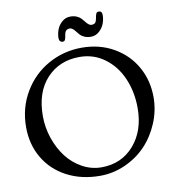

<svg xmlns="http://www.w3.org/2000/svg" viewBox="-97 -988 992 1094"><g transform="rotate(-10 398.5 -441.5)"><path d="M495.1 -835.9Q509.3 -835.9 515.9 -842.8Q522.5 -849.6 524.9 -863.3Q528.8 -887.2 533 -895.3Q537.1 -903.3 547.9 -903.3Q566.9 -903.3 566.9 -879.4Q566.9 -855.5 557.9 -831.1Q548.8 -806.6 528.1 -788.1Q507.3 -769.5 480 -769.5Q459 -769.5 443.1 -776.4Q427.2 -783.2 418 -793.2Q408.7 -803.2 401.4 -813.2Q394 -823.2 385.7 -830.1Q377.4 -836.9 368.2 -836.9Q342.8 -836.9 337.9 -809.6Q334 -785.2 330.1 -777.3Q326.2 -769.5 314.9 -769.5Q307.6 -769.5 301.8 -775.6Q295.9 -781.7 295.9 -793.5Q295.9 -817.9 304.9 -842.3Q314 -866.7 334.7 -885Q355.5 -903.3 382.8 -903.3Q403.8 -903.3 419.7 -896.5Q435.5 -889.6 444.8 -879.6Q454.1 -869.6 461.7 -859.6Q469.2 -849.6 477.5 -842.8Q485.8 -835.9 495.1 -835.9ZM25.9 -326.2Q25.9 -436.5 79.1 -526.9Q132.3 -617.2 221.7 -667.2Q311 -717.3 416.5 -717.3Q519 -717.3 600.6 -670.7Q682.1 -624 726.6 -544.7Q771 -465.3 771 -369.1Q771 -292.5 741.2 -220.9Q711.4 -149.4 661.4 -96.4Q611.3 -43.5 541 -11.7Q470.7 20 394 20Q287.1 20 203.1 -23.9Q119.1 -67.9 72.5 -146.7Q25.9 -225.6 25.9 -326.2ZM410.2 -26.4Q526.4 -26.4 598.6 -109.4Q670.9 -192.4 670.9 -323.2Q670.9 -416.5 637.5 -494.6Q604 -572.8 540.3 -620.1Q476.6 -667.5 394.5 -667.5Q277.8 -667.5 204.3 -588.4Q130.9 -509.3 130.9 -371.6Q130.9 -305.2 152.3 -242.4Q173.8 -179.7 210.4 -131.8Q247.1 -84 299.6 -55.2Q352.1 -26.4 410.2 -26.4Z"/></g></svg>

Font: Cooper*
Style: Regular
Weight: 400
Designer: Owen Earl
Foundry: indestructible type*
Version: Version 0.001